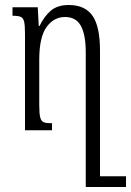

<svg xmlns="http://www.w3.org/2000/svg" viewBox="-20 -521 524 768"><path d="M484 184V227H350H323V-311Q323 -382 303.5 -417.5Q284 -453 240 -453Q195 -453 166 -412.5Q137 -372 137 -282V-102Q137 -66 141 -51Q145 -36 155 -32Q165 -28 188 -28V0H80V-385Q80 -420 76.5 -434.5Q73 -449 63 -453.5Q53 -458 30 -458V-492H131L135 -417H138Q157 -456 183.5 -478.5Q210 -501 255 -501Q320 -501 350 -458Q380 -415 380 -319V184Z"/></svg>

Font: Noto Serif Armenian Light Cond
Style: Regular
Weight: 300
Width: 3
Designer: Monotype Design team
Foundry: Monotype Imaging Inc.
Version: Version 1.000